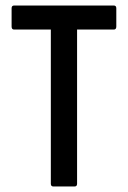

<svg xmlns="http://www.w3.org/2000/svg" viewBox="-20 -675 463 695"><path d="M173 0Q164 0 164 -10V-568H31Q22 -568 22 -579V-645Q22 -655 31 -655H392Q401 -655 401 -645V-579Q401 -568 392 -568H259V-10Q259 0 250 0Z"/></svg>

Font: Sofia Sans Condensed SemiBold
Style: Regular
Weight: 600
Designer: Botio Nikoltchev, Ani Petrova
Foundry: lettersoup
Version: Version 4.101